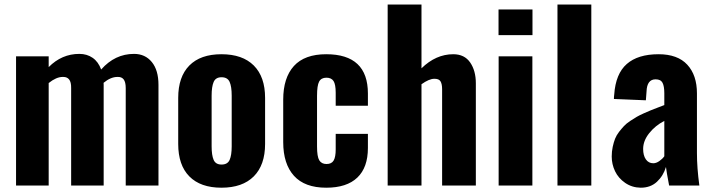

<svg xmlns="http://www.w3.org/2000/svg" viewBox="-20 -830 3186 859"><path d="M51.8 0V-578.1H197.8V-529.8Q256.3 -588.9 335 -588.9Q369.1 -588.9 394.5 -571.3Q419.9 -553.7 432.6 -519Q494.1 -588.9 579.6 -588.9Q629.4 -588.9 659.2 -552.5Q689 -516.1 689 -450.2V0H542.5V-436Q542.5 -462.9 533.2 -474.9Q523.9 -486.8 505.4 -485.8Q475.1 -485.8 443.4 -459.5Q443.8 -456.5 443.8 -450.2V0H298.3V-436Q298.8 -462.9 289.1 -474.6Q280.3 -485.8 263.2 -485.8Q261.7 -485.8 260.3 -485.8Q231.9 -485.8 197.8 -458.5V0Z M970.7 9.8Q877 9.8 827.1 -40.8Q777.3 -91.3 777.3 -186V-392.1Q777.3 -486.3 827.1 -536.9Q877 -587.4 970.7 -587.4Q1064.9 -587.4 1115.5 -536.9Q1166 -486.3 1166 -392.1V-186Q1166 -91.8 1115.5 -41Q1064.9 9.8 970.7 9.8ZM971.2 -93.8Q998 -93.8 1007.3 -114.5Q1016.6 -135.3 1016.6 -175.3V-402.3Q1016.6 -442.9 1007.3 -463.6Q998 -484.4 971.2 -484.4Q944.8 -484.4 935.8 -463.1Q926.8 -441.9 926.8 -402.3V-175.3Q926.8 -135.7 935.8 -114.7Q944.8 -93.8 971.2 -93.8Z M1439.5 9.8Q1343.3 9.8 1295.2 -43.5Q1247.1 -96.7 1247.1 -194.3V-384.3Q1247.1 -481.9 1294.9 -534.7Q1342.8 -587.4 1439.5 -587.4Q1626 -587.4 1626 -411.6V-356.9H1481.9V-415Q1481.9 -452.6 1472.2 -467.5Q1462.4 -482.4 1440.4 -482.4Q1417 -482.4 1407.7 -464.8Q1398.4 -447.3 1398.4 -401.4V-174.8Q1398.4 -129.4 1408.4 -112.8Q1418.5 -96.2 1440.9 -96.2Q1463.4 -96.2 1472.7 -111.8Q1481.9 -127.4 1481.9 -161.6V-231H1626V-168Q1626 -80.6 1578.6 -35.4Q1531.2 9.8 1439.5 9.8Z M1714.4 0V-809.6H1865.7V-524.4Q1930.2 -587.4 2007.8 -587.4Q2058.1 -587.4 2083.5 -550.5Q2108.9 -513.7 2108.9 -457.5V0H1958V-430.7Q1958 -454.6 1950.7 -466.3Q1943.8 -477.5 1924.3 -477.5Q1923.3 -477.5 1922.9 -477.5Q1899.9 -477.5 1865.7 -453.1V0Z M2210.4 -672.9V-787.6H2362.3V-672.9ZM2210.9 0V-578.1H2361.8V0Z M2474.1 0V-809.6H2625.5V0Z M2902.8 -99.6Q2916 -99.6 2929.9 -109.4Q2943.8 -119.1 2952.1 -130.9V-289.1Q2911.6 -268.1 2884.5 -234.1Q2857.4 -200.2 2857.4 -163.6Q2857.4 -134.3 2869.6 -116.9Q2881.8 -99.6 2902.8 -99.6ZM2846.7 9.8Q2807.6 9.3 2777.1 -11.7Q2746.6 -32.7 2731.7 -64Q2716.8 -95.2 2716.8 -129.9Q2716.8 -152.3 2721.2 -172.9Q2725.6 -193.4 2731.9 -209.5Q2738.3 -225.6 2750 -240.5Q2761.7 -255.4 2772 -266.4Q2782.2 -277.3 2799.1 -288.6Q2815.9 -299.8 2828.1 -306.9Q2840.3 -314 2859.9 -322.8Q2879.4 -331.5 2890.9 -336.2Q2902.3 -340.8 2922.6 -348.6Q2942.9 -356.4 2952.1 -359.9V-413.1Q2952.1 -444.3 2944.1 -459.7Q2936 -475.1 2913.1 -475.1Q2874.5 -475.1 2872.6 -420.9L2869.6 -381.3L2726.6 -387.2Q2726.6 -397 2728 -407.2Q2734.4 -500 2784.2 -543.7Q2834 -587.4 2926.3 -587.4Q3011.7 -587.4 3054.9 -540.5Q3098.1 -493.7 3098.1 -412.1V-145Q3098.1 -78.6 3108.9 0H2973.6Q2961.4 -64 2959.5 -83Q2947.8 -43.5 2919.2 -16.8Q2890.6 9.8 2846.7 9.8Z"/></svg>

Font: Oswald
Style: DemiBold
Weight: 600
Designer: Vernon Adams
Foundry: Vernon Adams
Version: 3.0; ttfautohint (v0.95) -l 8 -r 50 -G 200 -x 0 -w "G" -W -c